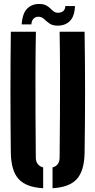

<svg xmlns="http://www.w3.org/2000/svg" viewBox="-20 -964 493 992"><path d="M36 -174Q34 -329.5 34 -487.2Q34 -645 36 -800H165.5Q163.5 -696.5 163.2 -585.8Q163 -475 163.5 -364.5Q164 -254 165 -150.5Q165 -130 174.5 -117Q184 -104 203 -99V8.5Q114.5 3.5 76 -39.2Q37.5 -82 36 -174ZM251.5 8.5V-99Q270 -104 279 -117Q288 -130 288 -150.5Q289 -254 289.8 -364.5Q290.5 -475 290.2 -585.8Q290 -696.5 288 -800H417Q419.5 -645 419.5 -487.2Q419.5 -329.5 417 -174Q415.5 -82 377.2 -39.2Q339 3.5 251.5 8.5ZM317.5 -932.5H367.5Q365 -879 340.8 -855Q316.5 -831 276 -831.5Q250 -832 234.8 -843.2Q219.5 -854.5 207.5 -865.8Q195.5 -877 180 -877.5Q164 -878 153.8 -868Q143.5 -858 142 -838H92Q96 -896 121.2 -920.2Q146.5 -944.5 184.5 -943.5Q205.5 -943 218.2 -936.2Q231 -929.5 240 -920.5Q249 -911.5 257.5 -905Q266 -898.5 278.5 -898Q297 -898 307 -907Q317 -916 317.5 -932.5Z"/></svg>

Font: Big Shoulders Stencil Display Thin ExtraBold
Style: Regular
Weight: 800
Version: Version 2.001